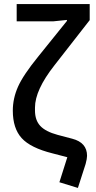

<svg xmlns="http://www.w3.org/2000/svg" viewBox="-20 -760 471 944"><path d="M363 164 272 136 311 13 238 -6Q130 -33 86.5 -81Q43 -129 43 -216Q43 -276 68.5 -333.5Q94 -391 168 -482L309 -657V-662L241 -655H62V-740H421V-661L247 -438Q152 -317 152 -231V-217Q152 -169 178 -141Q204 -113 263 -97L335 -78Q408 -59 408 6Q408 20 401 46Z"/></svg>

Font: Anuphan Medium
Style: Regular
Weight: 500
Designer: Mike Abbink, Paul van der Laan, Pieter van Rosmalen, Mint Tantisuwanna
Foundry: Bold Monday; Cadson Demak
Version: Version 3.002;hotconv 1.0.109;makeotfexe 2.5.65596